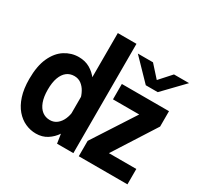

<svg xmlns="http://www.w3.org/2000/svg" viewBox="-160 -940 1175 1141"><g transform="rotate(30 427.0 -369.5)"><path d="M214 11Q176 11 141 -4.8Q106 -20.5 78.2 -52.8Q50.5 -85 34.5 -134.5Q18.5 -184 18.5 -251Q18.5 -340.5 45 -398Q71.5 -455.5 115.2 -483.2Q159 -511 209.5 -511Q253.5 -511 286.5 -491.8Q319.5 -472.5 341.8 -442.2Q364 -412 374.8 -378Q385.5 -344 385.5 -314L342.5 -295.5Q337 -321.5 324 -345.5Q311 -369.5 290.8 -384.8Q270.5 -400 243 -400Q213 -400 191.2 -383Q169.5 -366 157.5 -333Q145.5 -300 145.5 -251Q145.5 -202 158 -168.2Q170.5 -134.5 193 -117.2Q215.5 -100 246 -100Q273.5 -100 294 -116.2Q314.5 -132.5 326.2 -159.2Q338 -186 340 -216.5L387.5 -198.5Q387.5 -168 376.8 -132Q366 -96 344.5 -63.5Q323 -31 290.2 -10Q257.5 11 214 11ZM466 -750V0H354L338 -103V-750ZM503 0V-105.5L690 -394.5H510V-500H833.5V-394.5L649 -105.5H837V0ZM502 -704H606L678 -624L750 -704H853.5L719 -564.5H637Z"/></g></svg>

Font: Trispace Thin SemiBold
Style: Regular
Weight: 600
Version: Version 1.210